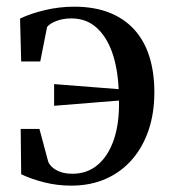

<svg xmlns="http://www.w3.org/2000/svg" viewBox="-20 -558 520 589"><path d="M198 11.5Q155 11.5 114.2 1Q73.5 -9.5 45 -23.5L43.5 -162.5H101L127.5 -63.5Q129.5 -56 138.2 -47Q147 -38 163 -31.5Q179 -25 202.5 -25Q247.5 -25 280 -52.5Q312.5 -80 329.5 -130.5Q346.5 -181 345 -249.5L146 -233.5V-300L344 -284.5Q341 -349.5 323.8 -398Q306.5 -446.5 275.2 -474Q244 -501.5 199 -501.5Q174 -501.5 153.5 -493.8Q133 -486 124.5 -475.5L103.5 -369.5H45L41.5 -501Q75 -517 118.8 -527.2Q162.5 -537.5 207.5 -537.5Q268 -537.5 314 -519.8Q360 -502 391.2 -468Q422.5 -434 438 -385.2Q453.5 -336.5 453.5 -274.5Q453.5 -211.5 436 -159.2Q418.5 -107 385 -68.5Q351.5 -30 304.2 -9.2Q257 11.5 198 11.5Z"/></svg>

Font: Merriweather 96pt
Style: Regular
Weight: 400
Version: Version 2.100